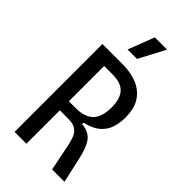

<svg xmlns="http://www.w3.org/2000/svg" viewBox="-270 -951 1020 1020"><g transform="rotate(45 240.5 -441.0)"><path d="M69 0V-660H225Q276 -660 323.5 -643Q371 -626 401.5 -584.5Q432 -543 432 -469Q432 -428 420 -392.5Q408 -357 378 -331.5Q348 -306 294 -294V-283Q346 -278 371 -246.5Q396 -215 411 -147L444 0H351L322 -144Q316 -175 307 -199Q298 -223 278.5 -237Q259 -251 223 -251H158V0ZM158 -319H210Q277 -319 309.5 -352Q342 -385 342 -456Q342 -521 313.5 -552.5Q285 -584 220 -584H158ZM255 -734H184L241 -882H333Z"/></g></svg>

Font: Bricolage Grotesque 12pt Condensed
Style: Regular
Weight: 400
Width: 3
Designer: Mathieu Triay
Foundry: Atelier Triay
Version: Version 1.001; ttfautohint (v1.8.4.7-5d5b);gftools[0.9.33.de